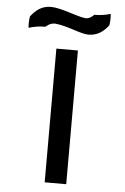

<svg xmlns="http://www.w3.org/2000/svg" viewBox="-60 -944 636 977"><g transform="rotate(5 258.5 -456.0)"><path d="M383 -881C379 -878 364 -859 340 -860H339C291 -866 213 -902 160 -902C114 -902 84 -878 58 -845C54 -825 54 -799 56 -786C82 -794 107 -799 141 -799C145 -802 162 -820 189 -819H190C254 -813 321 -778 362 -778C408 -778 438 -801 464 -834C468 -854 468 -880 466 -893C442 -886 414 -881 383 -881ZM316 -10V-693H206V-10Z"/></g></svg>

Font: Bluebird
Style: LiExt
Weight: 300
Designer: Jasper
Foundry: Cannot Into Space Fonts
Version: Version 0.98